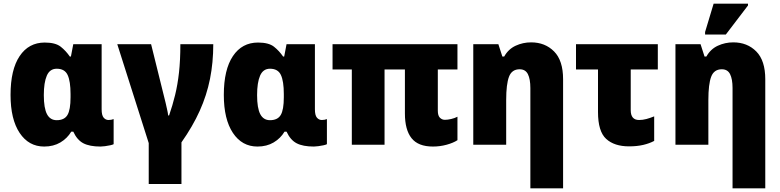

<svg xmlns="http://www.w3.org/2000/svg" viewBox="-20 -796 4288 1056"><path d="M223 10Q138 10 88 -65Q38 -140 38 -274Q38 -413 88 -487.5Q138 -562 226 -562Q285 -562 314 -539Q343 -516 364 -485H370L383 -553H539V-195Q539 -162 550 -149Q561 -136 577 -136Q592 -136 605 -141V-3Q600 0 586.5 3Q573 6 557.5 8Q542 10 533 10Q473 10 438.5 -8Q404 -26 383 -72H372Q350 -35 312 -12.5Q274 10 223 10ZM292 -135Q334 -135 351 -163.5Q368 -192 368 -261V-279Q368 -349 352 -383.5Q336 -418 292 -418Q254 -418 237.5 -380Q221 -342 221 -273Q221 -201 238.5 -168Q256 -135 292 -135Z M798 216V-9L625 -553H811L891 -230Q894 -215 898.5 -196.5Q903 -178 905 -161H910Q929 -216 943 -273Q957 -330 964.5 -397.5Q972 -465 972 -553H1153Q1153 -452 1135 -362Q1117 -272 1078.5 -186.5Q1040 -101 978 -13V216Z M1396 10Q1311 10 1261 -65Q1211 -140 1211 -274Q1211 -413 1261 -487.5Q1311 -562 1399 -562Q1458 -562 1487 -539Q1516 -516 1537 -485H1543L1556 -553H1712V-195Q1712 -162 1723 -149Q1734 -136 1750 -136Q1765 -136 1778 -141V-3Q1773 0 1759.5 3Q1746 6 1730.5 8Q1715 10 1706 10Q1646 10 1611.5 -8Q1577 -26 1556 -72H1545Q1523 -35 1485 -12.5Q1447 10 1396 10ZM1465 -135Q1507 -135 1524 -163.5Q1541 -192 1541 -261V-279Q1541 -349 1525 -383.5Q1509 -418 1465 -418Q1427 -418 1410.5 -380Q1394 -342 1394 -273Q1394 -201 1411.5 -168Q1429 -135 1465 -135Z M2361 10Q2280 10 2243.5 -36Q2207 -82 2207 -172V-414H2095V0H1915V-414H1809V-553H2496V-414H2388V-187Q2388 -160 2399.5 -148.5Q2411 -137 2427 -137Q2442 -137 2461.5 -141.5Q2481 -146 2496 -154V-25Q2473 -10 2436.5 0Q2400 10 2361 10Z M2897 240V-312Q2897 -361 2883.5 -388Q2870 -415 2838 -415Q2795 -415 2779.5 -374Q2764 -333 2764 -246V0H2583V-553H2721L2743 -485H2753Q2776 -526 2816 -544.5Q2856 -563 2901 -563Q2978 -563 3027.5 -513Q3077 -463 3077 -360V240Z M3440 9Q3359 9 3314 -32Q3269 -73 3269 -180V-414H3148V-553H3598V-414H3449V-190Q3449 -136 3495 -136Q3515 -136 3535.5 -141.5Q3556 -147 3578 -156V-21Q3552 -7 3517.5 1Q3483 9 3440 9Z M4009 240V-312Q4009 -361 3995.5 -388Q3982 -415 3950 -415Q3907 -415 3891.5 -374Q3876 -333 3876 -246V0H3695V-553H3833L3855 -485H3865Q3888 -526 3928 -544.5Q3968 -563 4013 -563Q4090 -563 4139.5 -513Q4189 -463 4189 -360V240ZM3858 -606V-620L3905 -776H4094V-766L3972 -606Z"/></svg>

Font: Noto Sans SemiCondensed Black
Style: Regular
Weight: 900
Width: 4
Designer: Monotype Design Team
Foundry: Monotype Imaging Inc.
Version: Version 2.013; ttfautohint (v1.8.4.7-5d5b)